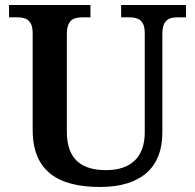

<svg xmlns="http://www.w3.org/2000/svg" viewBox="-20 -734 776 764"><path d="M378 10C546 10 626 -72 626 -205V-598C626 -657 654 -665 688 -665H720V-714H462V-665H493C527 -665 556 -657 556 -602V-207C556 -109 501 -57 402 -57C309 -57 246 -96 246 -210V-598C246 -657 275 -665 309 -665H340V-714H16V-665H47C81 -665 110 -657 110 -602V-217C110 -54 210 10 378 10Z"/></svg>

Font: Noto Serif SemiBold
Style: Regular
Weight: 600
Designer: Monotype Design Team
Foundry: Monotype Imaging Inc.
Version: Version 2.013